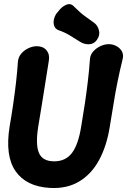

<svg xmlns="http://www.w3.org/2000/svg" viewBox="-20 -903 622 939"><path d="M160 -677Q191 -677 207.5 -657Q224 -637 219 -607Q210 -549 201.5 -497Q193 -445 185 -393.5Q177 -342 167 -284Q153 -196 170.5 -155Q188 -114 245 -114Q301 -114 332 -155Q363 -196 377 -284Q387 -342 395 -396Q403 -450 409.5 -504Q416 -558 420 -615Q422 -636 436.5 -652Q451 -668 471.5 -677.5Q492 -687 512 -687Q532 -687 549.5 -677.5Q567 -668 576 -652Q585 -636 580 -615Q566 -558 555 -504Q544 -450 535.5 -396Q527 -342 517 -284Q502 -189 464.5 -120Q427 -51 366.5 -15Q306 21 223 16Q108 9 56 -66Q4 -141 27 -284Q37 -342 44.5 -393.5Q52 -445 58 -496.5Q64 -548 68 -605Q71 -626 85 -642Q99 -658 119.5 -667.5Q140 -677 160 -677ZM441 -791Q458 -778 464 -754.5Q470 -731 455 -710L454 -708Q439 -687 415 -686.5Q391 -686 371 -699Q345 -716 319.5 -731Q294 -746 267 -755Q251 -761 245.5 -775.5Q240 -790 243.5 -807Q247 -824 257 -838L264 -846Q281 -870 303.5 -879.5Q326 -889 342 -871Q373 -840 394 -825Q415 -810 441 -791Z"/></svg>

Font: Winky Sans SemiBold
Style: Italic
Weight: 600
Italic angle: -8.97852°
Designer: Simon Atzbach
Foundry: typofactur
Version: Version 1.205